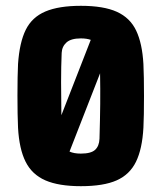

<svg xmlns="http://www.w3.org/2000/svg" viewBox="-20 -630 555 660"><path d="M258 10Q182 10 136 -10Q90 -30 68 -74Q46 -118 42 -191Q41 -210 40.5 -239.5Q40 -269 40 -301.5Q40 -334 40.5 -363Q41 -392 42 -410Q47 -484 68.5 -527.5Q90 -571 136 -590.5Q182 -610 258 -610Q336 -610 381.5 -589.5Q427 -569 448 -525Q469 -481 473 -410Q474 -391 474.5 -361.5Q475 -332 475 -299.5Q475 -267 474.5 -238Q474 -209 473 -191Q469 -118 447.5 -74Q426 -30 381 -10Q336 10 258 10ZM192 -448Q190 -402 190 -347.5Q190 -293 191 -234L292 -493Q278 -498 258 -498Q224 -498 208.5 -484Q193 -470 192 -448ZM258 -102Q293 -102 307 -115Q321 -128 322 -153Q324 -221 324.5 -272.5Q325 -324 324 -378L219 -109Q234 -102 258 -102Z"/></svg>

Font: Big Shoulders Text Black
Style: Regular
Weight: 900
Designer: Patric King
Foundry: XO Type Co
Version: Version 1.000; ttfautohint (v1.8.2)